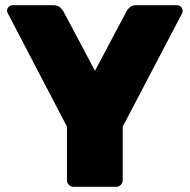

<svg xmlns="http://www.w3.org/2000/svg" viewBox="-20 -720 731 740"><path d="M264 0Q253 0 245.5 -7.5Q238 -15 238 -26V-232L10 -669Q9 -671 8 -673.5Q7 -676 7 -678Q7 -687 13.5 -693.5Q20 -700 29 -700H185Q203 -700 212 -691Q221 -682 224 -677L346 -447L468 -677Q470 -682 479 -691Q488 -700 506 -700H663Q671 -700 677.5 -693.5Q684 -687 684 -678Q684 -676 683.5 -673.5Q683 -671 682 -669L453 -232V-26Q453 -15 445.5 -7.5Q438 0 427 0Z"/></svg>

Font: Rubik Light ExtraBold
Style: Regular
Weight: 800
Version: Version 2.104